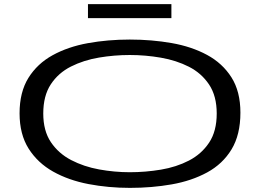

<svg xmlns="http://www.w3.org/2000/svg" viewBox="-20 -902 1262 932"><path d="M611 10Q506 10 409.5 -8.5Q313 -27 238 -69Q163 -111 119 -180.5Q75 -250 75 -352Q75 -455 118 -524Q161 -593 235.5 -634Q310 -675 406.5 -692.5Q503 -710 610 -710Q716 -710 813 -693Q910 -676 985 -635.5Q1060 -595 1103.5 -526.5Q1147 -458 1147 -355Q1147 -248 1104 -177Q1061 -106 985.5 -65Q910 -24 813.5 -7Q717 10 611 10ZM610 -66Q686 -66 761 -78.5Q836 -91 897 -122.5Q958 -154 995 -209.5Q1032 -265 1032 -351Q1032 -436 995 -491.5Q958 -547 897 -578Q836 -609 761 -622Q686 -635 610 -635Q535 -635 460.5 -622.5Q386 -610 324.5 -579Q263 -548 226.5 -492.5Q190 -437 190 -351Q190 -267 227 -212Q264 -157 325.5 -125Q387 -93 461.5 -79.5Q536 -66 610 -66ZM407 -814V-882H812V-814Z"/></svg>

Font: Georama ExtraExtended
Style: Regular
Weight: 400
Width: 8
Designer: Jean-Baptiste Levee
Foundry: Production Type
Version: Version 1.000